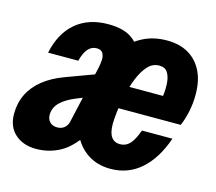

<svg xmlns="http://www.w3.org/2000/svg" viewBox="-82 -621 822 731"><g transform="rotate(15 329.0 -255.0)"><path d="M212 -109 267 -352Q270 -366 271 -381.5Q272 -397 265.5 -408.5Q259 -420 241 -420Q221 -420 207 -404Q193 -388 185 -356H66Q83 -436 133 -478Q183 -520 260 -520Q323 -520 356.5 -494.5Q390 -469 399.5 -428.5Q409 -388 398 -343L341 -96ZM116 10Q65 10 33 -18.5Q1 -47 1 -98Q1 -140 18 -175Q35 -210 68.5 -237Q102 -264 151 -282L300 -337L277 -240L215 -215Q175 -199 154 -178Q133 -157 133 -129Q133 -112 143.5 -101Q154 -90 173 -90Q190 -90 201 -99.5Q212 -109 216 -125L300 -109Q257 -40 212.5 -15Q168 10 116 10ZM409 10Q358 10 320 -14.5Q282 -39 261 -84Q240 -129 240 -189Q240 -227 249 -271.5Q258 -316 277.5 -359.5Q297 -403 326.5 -439Q356 -475 397.5 -496.5Q439 -518 492 -518Q542 -518 577 -497.5Q612 -477 631 -439Q650 -401 650 -346Q650 -312 643 -279Q636 -246 625 -221H326L345 -310H558L524 -271Q529 -290 532 -315Q535 -340 533 -363.5Q531 -387 521 -402.5Q511 -418 488 -418Q462 -418 443 -397Q424 -376 410.5 -342.5Q397 -309 389 -273Q381 -237 377.5 -206Q374 -175 374 -158Q374 -123 386 -106.5Q398 -90 420 -90Q443 -90 458.5 -106.5Q474 -123 488 -162H608Q580 -80 529.5 -35Q479 10 409 10Z"/></g></svg>

Font: Instrument Sans Condensed
Style: Bold Italic
Weight: 700
Width: 3
Italic angle: -13°
Designer: Rodrigo Fuenzalida
Foundry: fragTYPE
Version: Version 1.000;gftools[0.9.28]